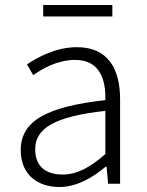

<svg xmlns="http://www.w3.org/2000/svg" viewBox="-20 -736 587 769"><path d="M218 13C287 13 350 -24 403 -68H407L413 0H461V-338C461 -456 416 -547 288 -547C202 -547 128 -505 88 -478L113 -435C151 -462 211 -496 281 -496C382 -496 404 -414 402 -335C168 -309 63 -252 63 -135C63 -35 132 13 218 13ZM230 -37C170 -37 121 -64 121 -138C121 -219 192 -269 402 -292V-119C340 -65 289 -37 230 -37ZM153 -670H430V-716H153Z"/></svg>

Font: Noto Sans TC Light
Style: Regular
Weight: 300
Designer: Ryoko NISHIZUKA 西塚涼子 (kana, bopomofo & ideographs); Paul D. Hunt (Latin, Greek & Cyrillic); Sandoll Communications 산돌커뮤니
Foundry: Adobe
Version: Version 2.004;hotconv 1.0.118;makeotfexe 2.5.65603